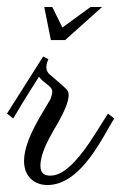

<svg xmlns="http://www.w3.org/2000/svg" viewBox="-20 -508 348 551"><path d="M290 -182C254 -128 189 -4 125 -4C112 -4 96 -7 96 -32C96 -65 116 -103 135 -136C168 -191 177 -219 177 -234C177 -250 175 -249 122 -295C115 -301 113 -309 113 -315C113 -325 117 -334 119 -338L104 -346L0 -182L18 -168C50 -223 92 -288 92 -288C104 -269 130 -262 130 -245C130 -239 128 -232 125 -224C108 -192 49 -110 49 -46C49 0 80 23 116 23C216 23 279 -125 308 -168ZM107 -488 126 -393H167L273 -488H240L159 -429L130 -488Z"/></svg>

Font: Parisienne
Style: Regular
Weight: 400
Designer: Astigmatic (AOETI)
Foundry: Astigmatic (AOETI)
Version: Version 1.000